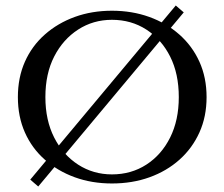

<svg xmlns="http://www.w3.org/2000/svg" viewBox="-20 -653 815 698"><path d="M619 -633 648 -608 119 25 90 0ZM387 -614Q460 -614 522.5 -591.5Q585 -569 632 -527.5Q679 -486 705 -428.5Q731 -371 731 -300Q731 -229 705 -171.5Q679 -114 632.5 -72.5Q586 -31 523.5 -8.5Q461 14 387 14Q314 14 252 -8.5Q190 -31 143 -72.5Q96 -114 70.5 -171.5Q45 -229 45 -300Q45 -371 70.5 -428.5Q96 -486 143 -527.5Q190 -569 252 -591.5Q314 -614 387 -614ZM387 -19Q457 -19 512 -54.5Q567 -90 598.5 -153Q630 -216 630 -300Q630 -385 598.5 -447.5Q567 -510 512 -545.5Q457 -581 387 -581Q319 -581 264 -545.5Q209 -510 177 -447.5Q145 -385 145 -300Q145 -216 177 -153Q209 -90 264 -54.5Q319 -19 387 -19Z"/></svg>

Font: Cinzel Medium
Style: Regular
Weight: 500
Designer: Natanael Gama
Version: Version 2.000